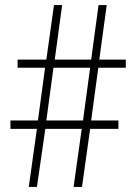

<svg xmlns="http://www.w3.org/2000/svg" viewBox="-20 -734 536 754"><path d="M366 -468H474V-500H370L399 -714H367L338 -500H195L224 -714H192L162 -500H49V-468H157L129 -261H21V-228H125L93 0H125L158 -228H301L269 0H302L334 -228H445V-261H338ZM162 -261 190 -468H334L306 -261Z"/></svg>

Font: Noto Sans Thai Looped Condensed ExtraLight
Style: Regular
Weight: 200
Width: 3
Designer: Sasikarn Vongin, Ben Mitchell
Foundry: The Fontpad Ltd
Version: Version 1.001